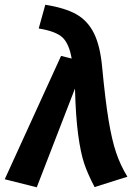

<svg xmlns="http://www.w3.org/2000/svg" viewBox="-45 -778 578 814"><path d="M147 -757.8Q230.5 -744.6 278.6 -717.5Q326.7 -690.4 353.3 -637Q379.9 -583.5 388.2 -492.2Q401.4 -353 415.3 -268.8Q429.2 -184.6 447.3 -131.1Q465.3 -77.6 495.1 -28.8L356 15.1Q327.1 -40 312 -84.7Q296.9 -129.4 286.4 -206.8Q275.9 -284.2 272.9 -402.8L110.8 16.1L-24.9 -18.1L213.9 -541L258.8 -529.8Q248 -592.8 220 -619.1Q191.9 -645.5 119.1 -657.2Z"/></svg>

Font: FiraGO SemiBold
Style: Italic
Weight: 600
Italic angle: -8°
Designer: bBox Type GmbH
Foundry: bBox Type GmbH
Version: Version 1.001;PS 001.001;hotconv 1.0.88;makeotf.lib2.5.64775